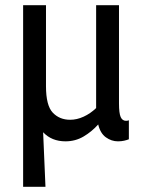

<svg xmlns="http://www.w3.org/2000/svg" viewBox="-20 -534 551 739"><path d="M69 185V-514H157V-202Q157 -128 183 -100.5Q209 -73 250 -73Q276 -73 302 -85Q328 -97 350 -118V-514H438V-136Q438 -98 444.5 -83.5Q451 -69 465 -69Q468 -69 470.5 -69.5Q473 -70 476 -71V2Q469 5 458 7.5Q447 10 434 10Q409 10 387.5 -5.5Q366 -21 358 -55Q333 -27 301.5 -8.5Q270 10 232 10Q179 10 146 -25L155 185Z"/></svg>

Font: Radio Canada Condensed
Style: Regular
Weight: 400
Width: 3
Designer: Charles Daoud, Etienne Aubert Bonn, Alexandre Saumier Demers, Jacques Le Bailly
Foundry: Radio-Canada
Version: Version 2.104; ttfautohint (v1.8.4.7-5d5b);gftools[0.9.28.de